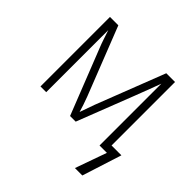

<svg xmlns="http://www.w3.org/2000/svg" viewBox="-181 -694 1037 1037"><g transform="rotate(45 337.5 -175.5)"><path d="M132.8 0H88.9V-530.8H152.8L306.2 -140.1Q324.2 -92.8 335.9 -51.8L366.2 -137.2L519 -530.8H585.9V-45.9H661.1L588.9 180.2H532.2L596.2 0H540V-472.2Q518.6 -410.6 357.9 0H314.9L168 -373Q158.7 -395.5 150.6 -420.4Q142.6 -445.3 132.8 -474.1Z"/></g></svg>

Font: OpenSans-Light
Style: Regular
Weight: 300
Foundry: Ascender Corporation
Version: Version 1.10